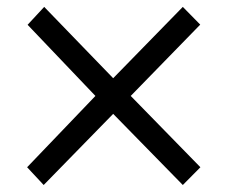

<svg xmlns="http://www.w3.org/2000/svg" viewBox="-20 -544 659 560"><path d="M513.2 -4.4 310.1 -211.9 107.4 -4.4 59.1 -56.2 258.3 -264.2 60.5 -471.7 108.9 -523.9 310.1 -315.9 513.2 -523.9 564 -472.2 361.3 -264.2 564.5 -56.2Z"/></svg>

Font: VarendraSemibold
Style: Regular
Weight: 600
Designer: Jacob Thomas
Foundry: Bangla Type Foundry
Version: Version 1.008